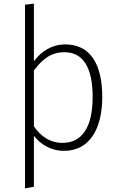

<svg xmlns="http://www.w3.org/2000/svg" viewBox="-20 -820 656 1059"><path d="M340 -575C267 -575 208 -538 167 -482V-800L118 -794V219L167 210V-71C202 -26 258 12 333 12C471 12 544 -105 544 -285C544 -469 476 -575 340 -575ZM325 -32C256 -32 205 -68 167 -123V-431C210 -489 258 -532 335 -532C437 -532 491 -450 491 -285C491 -119 433 -32 325 -32Z"/></svg>

Font: Glow Sans SC Normal Light
Style: Regular
Weight: 300
Designer: Ryoko NISHIZUKA (kana, bopomofo & ideographs); Paul D. Hunt (Latin, Greek & Cyrillic); Sandoll Communications, Soo-young
Version: Version 0.93